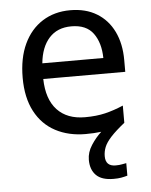

<svg xmlns="http://www.w3.org/2000/svg" viewBox="-54 -591 672 856"><g transform="rotate(-5 282.0 -163.0)"><path d="M389 116Q389 161 434 161Q451 161 462.5 158.5Q474 156 482 155V211Q468 215 454 217.5Q440 220 420 220Q367 220 342 195Q317 170 317 126Q317 92 337.5 60.5Q358 29 383 6Q352 10 313 10Q237 10 178.5 -21Q120 -52 87.5 -113.5Q55 -175 55 -264Q55 -352 84.5 -415Q114 -478 167.5 -512Q221 -546 292 -546Q361 -546 410.5 -516Q460 -486 486.5 -431.5Q513 -377 513 -304V-251H146Q148 -160 192.5 -112.5Q237 -65 317 -65Q368 -65 407.5 -74.5Q447 -84 489 -102V-25Q449 7 427 31Q405 55 397 75Q389 95 389 116ZM291 -474Q228 -474 191.5 -433.5Q155 -393 148 -321H421Q420 -389 389 -431.5Q358 -474 291 -474Z"/></g></svg>

Font: Noto Sans Mende Kikakui
Style: Regular
Weight: 400
Designer: Monotype Design Team
Foundry: Monotype Imaging Inc.
Version: Version 2.003; ttfautohint (v1.8.4.7-5d5b)